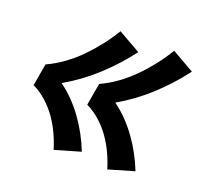

<svg xmlns="http://www.w3.org/2000/svg" viewBox="-97 -720 795 750"><g transform="rotate(20 300.0 -345.5)"><path d="M419 -83Q409 -116 394.5 -147Q380 -178 360.5 -205.5Q341 -233 315.5 -256Q290 -279 259 -294L275 -386Q312 -403 345 -427Q378 -451 406.5 -480Q435 -509 460 -541Q485 -573 506 -608L599 -555Q550 -490 489.5 -434.5Q429 -379 359 -339Q388 -318 412.5 -292.5Q437 -267 457.5 -238.5Q478 -210 495 -178.5Q512 -147 525 -114ZM196 -83Q186 -116 171.5 -147Q157 -178 137.5 -205.5Q118 -233 92.5 -256Q67 -279 36 -294L52 -386Q89 -403 122 -427Q155 -451 183.5 -480Q212 -509 237 -541Q262 -573 283 -608L376 -555Q327 -490 266.5 -434.5Q206 -379 136 -339Q165 -318 189.5 -292.5Q214 -267 234.5 -238.5Q255 -210 272 -178.5Q289 -147 302 -114Z"/></g></svg>

Font: Iosevka Curly HvExObl
Style: Regular
Weight: 900
Width: 7
Italic angle: -9°
Monospace: yes
Designer: Belleve Invis
Foundry: Belleve Invis
Version: Version 11.1.0; ttfautohint (v1.8.3)